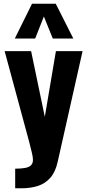

<svg xmlns="http://www.w3.org/2000/svg" viewBox="-20 -854 476 1037"><path d="M62 163V57Q95 57 116 53Q137 49 147.5 38.5Q158 28 158 9Q158 -6 151.5 -32Q145 -58 137 -90L5 -578H148L222 -223L282 -578H426L292 18Q280 74 252.5 105.5Q225 137 185.5 150Q146 163 94 163ZM60 -646 153 -834H281L376 -646H265L217 -765L170 -646Z"/></svg>

Font: Oswald SemiBold
Style: Regular
Weight: 600
Designer: Vernon Adams
Foundry: Vernon Adams
Version: Version 4.100; ttfautohint (v1.8.1.43-b0c9)